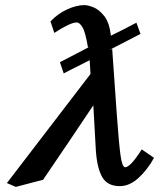

<svg xmlns="http://www.w3.org/2000/svg" viewBox="-20 -718 624 753"><path d="M515 -629 531 -585 409 -522 420 -526 438 -270Q446 -158 452.5 -110Q459 -62 471 -62Q479 -62 493.5 -75.5Q508 -89 536 -132L584 -99Q559 -53 523.5 -20.5Q488 12 450 12Q402 12 381.5 -22.5Q361 -57 356 -127L346 -305Q297 -232 248 -159Q199 -86 149 -13L42 15L7 0L335 -428Q334 -439 333.5 -451.5Q333 -464 332 -476V-482Q307 -469 278.5 -455Q250 -441 230 -430L215 -474L336 -537L325 -532Q315 -592 303.5 -611Q292 -630 281 -630Q268 -630 245 -619Q222 -608 193 -589L178 -634Q206 -664 243 -681Q280 -698 311 -698Q324 -698 346 -689.5Q368 -681 388.5 -655.5Q409 -630 415 -578Q440 -590 468 -604.5Q496 -619 515 -629Z"/></svg>

Font: Libertinus Serif Semibold Italic
Style: Regular
Weight: 600
Italic angle: -11.5°
Designer: Philipp H. Poll, Khaled Hosny
Foundry: Caleb Maclennan
Version: Version 7.051;RELEASE